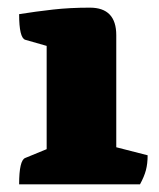

<svg xmlns="http://www.w3.org/2000/svg" viewBox="-20 -482 416 502"><path d="M30 0Q30 -63 46 -69L102 -92V-362L46 -378Q30 -383 30 -445Q74 -452 118.5 -457Q163 -462 215 -462Q284 -462 284 -390V-97L366 -76Q366 -54 361.5 -37Q357 -20 346 0Z"/></svg>

Font: Petrona Black
Style: Regular
Weight: 900
Designer: Ringo R. Seeber
Foundry: Ringo R. Seeber
Version: Version 2.001; ttfautohint (v1.8.3)